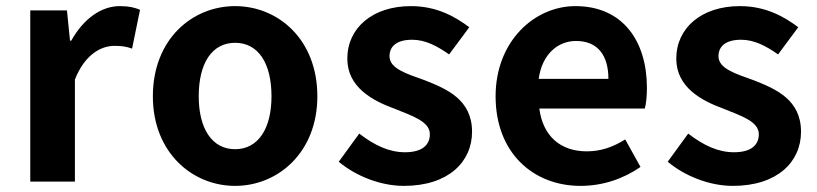

<svg xmlns="http://www.w3.org/2000/svg" viewBox="-20 -594 2673 628"><path d="M199 -560H79V0H225V-334C257 -415 310 -444 354 -444C377 -444 393 -442 412 -435L438 -562C421 -569 403 -574 372 -574C312 -574 254 -534 213 -461H209Z M749 14C889 14 1018 -95 1018 -279C1018 -466 889 -574 749 -574C609 -574 480 -466 480 -279C480 -95 609 14 749 14ZM749 -106C673 -106 630 -174 630 -279C630 -387 673 -454 749 -454C825 -454 868 -387 868 -279C868 -174 825 -106 749 -106Z M1301 14C1447 14 1524 -65 1524 -163C1524 -268 1442 -303 1368 -332C1309 -353 1254 -370 1254 -410C1254 -442 1277 -464 1328 -464C1371 -464 1409 -444 1449 -416L1515 -505C1468 -540 1408 -574 1324 -574C1199 -574 1116 -503 1116 -402C1116 -309 1198 -265 1269 -239C1328 -215 1386 -197 1386 -155C1386 -120 1361 -96 1305 -96C1253 -96 1206 -118 1155 -157L1088 -65C1144 -18 1225 14 1301 14Z M1879 14C1951 14 2019 -9 2075 -48L2025 -138C1985 -113 1946 -99 1899 -99C1815 -99 1756 -147 1744 -239H2089C2093 -252 2096 -279 2096 -306C2096 -461 2016 -574 1862 -574C1729 -574 1601 -460 1601 -279C1601 -95 1723 14 1879 14ZM1970 -336H1742C1753 -417 1805 -460 1864 -460C1936 -460 1970 -412 1970 -336Z M2377 14C2523 14 2600 -65 2600 -163C2600 -268 2518 -303 2444 -332C2385 -353 2330 -370 2330 -410C2330 -442 2353 -464 2404 -464C2447 -464 2485 -444 2525 -416L2591 -505C2544 -540 2484 -574 2400 -574C2275 -574 2192 -503 2192 -402C2192 -309 2274 -265 2345 -239C2404 -215 2462 -197 2462 -155C2462 -120 2437 -96 2381 -96C2329 -96 2282 -118 2231 -157L2164 -65C2220 -18 2301 14 2377 14Z"/></svg>

Font: Bithumb Trading Sans Bold
Style: Bold
Weight: 700
Designer: Ham Hyungwon
Foundry: Bithumb
Version: Version 0.500;FEAKit 1.0